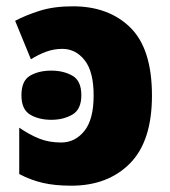

<svg xmlns="http://www.w3.org/2000/svg" viewBox="-20 -579 539 609"><path d="M211 -559Q325 -559 393.5 -491.5Q462 -424 462 -276Q462 -131 392 -60.5Q322 10 206 10Q154 10 115.5 1Q77 -8 41 -27V-174Q73 -152 104 -139.5Q135 -127 174 -127Q218 -127 247.5 -163.5Q277 -200 277 -276Q277 -352 248.5 -388Q220 -424 178 -424Q151 -424 126.5 -415Q102 -406 78 -391L28 -513Q60 -530 105 -544.5Q150 -559 211 -559ZM143 -355Q181 -355 209.5 -339Q238 -323 238 -277Q238 -232 209.5 -215.5Q181 -199 143 -199Q103 -199 75.5 -215.5Q48 -232 48 -277Q48 -323 75.5 -339Q103 -355 143 -355Z"/></svg>

Font: Noto Sans Disp ExtBd
Style: Regular
Weight: 800
Designer: Monotype Design Team
Foundry: Monotype Imaging Inc.
Version: Version 2.000;GOOG;noto-source:20170915:90ef993387c0; ttfaut